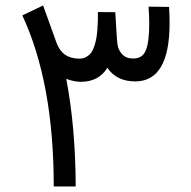

<svg xmlns="http://www.w3.org/2000/svg" viewBox="-20 -676 692 696"><path d="M470.2 -380.9Q402.8 -380.9 369.1 -430.2Q338.4 -379.9 273.9 -379.4Q249.5 -379.4 220.2 -390.1Q253.9 -212.9 254.4 0H174.8V-1.5Q174.8 -375.5 61 -620.1L136.2 -656.2L185.1 -520.5Q205.6 -463.4 268.1 -463.4Q281.7 -463.4 292.5 -469.5Q303.2 -475.6 310.1 -484.4Q316.9 -493.2 321.8 -508.3Q326.7 -523.4 329.1 -536.4Q331.5 -549.3 333 -568.8Q334.5 -588.4 334.7 -600.8Q335 -613.3 335 -632.3L397.9 -631.8Q403.8 -525.4 406.2 -512.7Q409.7 -492.7 424.1 -478Q438.5 -463.4 464.4 -463.9Q497.1 -464.4 509 -494.4Q521 -524.4 521 -591.8Q521 -615.2 518.6 -651.9L592.8 -650.9Q594.7 -623 594.7 -592.3Q594.7 -380.9 470.2 -380.9Z"/></svg>

Font: Samim FD
Style: FD
Weight: 400
Foundry: DejaVu fonts team - Redesigned by Saber Rastikerdar
Version: Version 4.0.5